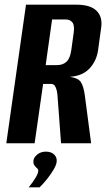

<svg xmlns="http://www.w3.org/2000/svg" viewBox="-20 -611 460 819"><path d="M6.9 0 90.9 -591H306.7Q365.7 -591 392.1 -564.7Q418.6 -538.5 411.3 -491.3L398.6 -398.7Q392.3 -351.9 362.7 -319.8Q333 -287.6 279.7 -283.5L280 -282.8Q313.4 -278.3 325 -260.6Q336.6 -242.9 341.9 -203.7L368.7 0H240.4L225.8 -196.2Q224.9 -212.5 222 -225.1Q219 -237.8 213.6 -245.4Q208.1 -252.9 198.1 -252.9H163.9L127.7 0ZM174.8 -333.3H223.2Q248.6 -333.3 264 -348Q279.3 -362.6 284.3 -398.5L294.2 -470.2Q298.9 -502.3 289 -515.2Q279.1 -528 259.7 -528H202.2ZM102.4 188.2Q121.1 164.9 131.8 147Q142.5 129.1 143.2 118.7Q143.9 111.6 138 106.6Q132.1 101.5 126.7 94.1Q121.3 86.7 122.7 74.3Q124 60.1 139.1 48Q154.1 35.8 175.8 35.8Q198.1 35.8 210.9 48Q223.8 60.1 221.7 79Q220.4 92.5 208.6 112.6Q196.8 132.7 180.7 152.8Q164.5 172.9 148.8 188.2Z"/></svg>

Font: Alumni Sans Thin
Style: Italic
Weight: 100
Italic angle: -8°
Designer: Robert E. Leuschke
Foundry: Robert E. Leuschke
Version: Version 1.016